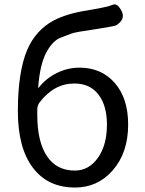

<svg xmlns="http://www.w3.org/2000/svg" viewBox="-20 -827 648 860"><path d="M316 13Q194 13 127 -76Q60 -165 60 -329Q60 -505 102 -604Q140 -692 220 -735Q281 -767 375 -781Q400 -785 425 -790L444 -794Q467 -798 486 -806Q506 -814 525 -777Q543 -741 501 -714Q496 -710 419 -698Q315 -683 301 -677Q276 -667 251 -658Q217 -645 189 -595Q159 -541 151 -436Q151 -431 154 -435Q186 -476 234.5 -500Q283 -524 336 -524Q434 -524 494 -455.5Q554 -387 554 -269Q554 -142 484 -63Q417 13 316 13ZM315 -63Q378 -63 418.5 -120Q459 -177 459 -269Q459 -354 421 -403.5Q383 -453 313 -453Q222 -453 157 -368Q147 -354 147 -337V-312Q147 -193 190 -128Q233 -63 315 -63Z"/></svg>

Font: Resource Han Rounded KR
Style: Regular
Weight: 400
Designer: Cyano Hao (round all glyphs); Ryoko NISHIZUKA 西塚涼子 (kana, bopomofo & ideographs); Paul D. Hunt (Latin, Greek & Cyrillic)
Foundry: Cyano Hao
Version: 0.990